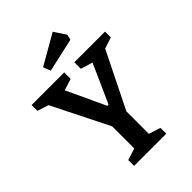

<svg xmlns="http://www.w3.org/2000/svg" viewBox="-237 -901 1004 1004"><g transform="rotate(-45 265.5 -398.5)"><path d="M148 -43 213 -64V-227L56 -541L-6 -561V-604H235V-556L171 -536L271 -321H280Q294 -351 355 -488L376 -536L310 -556V-604H537V-561L475 -541L321 -230V-64L386 -43V0H148ZM176 -701 343 -797 386 -732 379 -702 192 -660Z"/></g></svg>

Font: Grenze Medium
Style: Regular
Weight: 500
Designer: Renata Polastri
Foundry: Omnibus-Type
Version: Version 1.002; ttfautohint (v1.8)